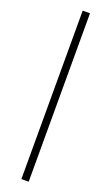

<svg xmlns="http://www.w3.org/2000/svg" viewBox="-202 -850 672 1157"><g transform="rotate(20 133.5 -271.0)"><path d="M110.4 269.5V-810.5H157.2V269.5Z"/></g></svg>

Font: Bpmf Zihi Serif Light
Style: Light
Weight: 300
Foundry: But Ko
Version: Version 1.320